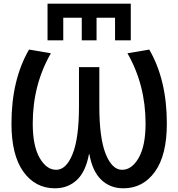

<svg xmlns="http://www.w3.org/2000/svg" viewBox="-20 -1008 964 1038"><path d="M322 -912V-790H237V-988H687V-790H602V-912H502V-790H422V-912ZM461 -175Q444 -81 396 -35.5Q348 10 277 10Q171 10 106.5 -79.5Q42 -169 42 -340Q42 -576 137 -740L255 -720Q157 -549 157 -340Q157 -220 194 -155Q231 -90 284 -90Q338 -90 372.5 -175.5Q407 -261 407 -433V-645H517V-433Q517 -261 551.5 -175.5Q586 -90 640 -90Q693 -90 730 -155Q767 -220 767 -340Q767 -549 669 -720L787 -740Q882 -576 882 -340Q882 -169 817.5 -79.5Q753 10 647 10Q576 10 528 -35.5Q480 -81 463 -175Z"/></svg>

Font: M PLUS 1p Medium
Style: Regular
Weight: 500
Version: Version 1.062